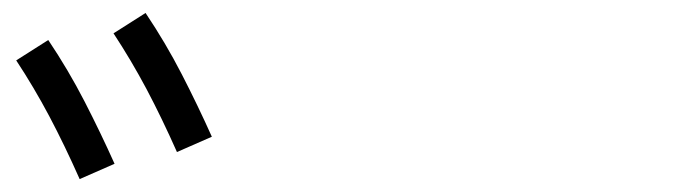

<svg xmlns="http://www.w3.org/2000/svg" viewBox="-20 -876 1040 296"><path d="M252.8 -641.6Q229.6 -693.9 205.9 -738.7Q182.1 -783.4 155 -824.6L204.4 -856Q235.3 -810 260.3 -761.4Q285.3 -712.8 306.6 -665.2ZM102.8 -599.9Q79.6 -652.2 55.9 -697Q32.1 -741.8 5 -782.9L54.4 -814.3Q85.3 -768.3 110.3 -719.7Q135.3 -671.1 156.6 -623.5Z"/></svg>

Font: Murecho Thin
Style: Regular
Weight: 100
Designer: Neil Summerour
Foundry: Positype
Version: Version 1.010